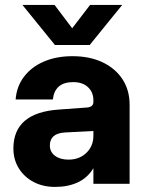

<svg xmlns="http://www.w3.org/2000/svg" viewBox="-20 -741 590 774"><path d="M341.5 -559.5H201.5L70.5 -721H200L271 -627L343 -721H472.5ZM502.5 -318.5V0H356.5V-63Q333.5 -24.5 294 -6Q254.5 12.5 202 12.5Q153 12.5 115.2 -7.5Q77.5 -27.5 55.8 -62.5Q34 -97.5 34 -142.5Q34 -287.5 219.5 -299.5L329 -307.5Q356.5 -309 356.5 -330V-337Q356.5 -369 334.8 -389.5Q313 -410 275 -410Q201 -410 193 -340H43Q47 -392.5 76.8 -431.8Q106.5 -471 156.8 -492.8Q207 -514.5 272 -514.5Q341.5 -514.5 393.2 -490Q445 -465.5 473.8 -421.5Q502.5 -377.5 502.5 -318.5ZM181 -154.5Q181 -128.5 201.8 -113Q222.5 -97.5 256 -97.5Q300 -97.5 328.2 -124.8Q356.5 -152 356.5 -194V-213L242 -207Q181 -203.5 181 -154.5Z"/></svg>

Font: Overused Grotesk
Style: Bold
Weight: 710
Version: Version 0.004